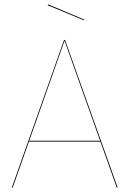

<svg xmlns="http://www.w3.org/2000/svg" viewBox="-20 -864 596 884"><path d="M368.5 -773.6 201.7 -843.9 199.6 -839.8 366.9 -770.3ZM517.6 0H521.9L279.4 -680.1H274.9L34.3 0H38.4L113.2 -212H442.3ZM114.6 -215.9 277.1 -676.5 440.9 -215.9Z"/></svg>

Font: Fira Sans Four
Style: Regular
Weight: 100
Designer: Carrois Corporate & Edenspiekermann AG
Foundry: Carrois Corporate GbR & Edenspiekermann AG
Version: Version 4.203;PS 004.203;hotconv 1.0.88;makeotf.lib2.5.64775